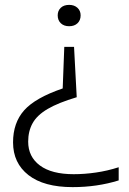

<svg xmlns="http://www.w3.org/2000/svg" viewBox="-20 -567 530 787"><path d="M263.5 -547Q284.5 -547 297.5 -535Q310.5 -523 310.5 -504Q310.5 -484 297.8 -471.8Q285 -459.5 263.5 -459.5Q242 -459.5 229.2 -471.8Q216.5 -484 216.5 -504Q216.5 -523 229 -535Q241.5 -547 263.5 -547ZM283.5 -375 294.5 -168.5Q219 -146 175.5 -120.5Q132 -95 113.8 -62.2Q95.5 -29.5 95.5 13.5Q95.5 75.5 143.5 111.2Q191.5 147 282 147Q326.5 147 373.2 140.2Q420 133.5 466.5 118.5V172.5Q378.5 200 277.5 200Q160 200 96.8 150.8Q33.5 101.5 33.5 16.5Q33.5 -63.5 79 -114.8Q124.5 -166 237 -204.5L243.5 -375Z"/></svg>

Font: Encode Sans Exp Lt
Style: Regular
Weight: 300
Width: 7
Designer: Multiple Designers
Foundry: Impallari Type
Version: Version 3.002; ttfautohint (v1.8.3) -l 8 -r 50 -G 200 -x 14 